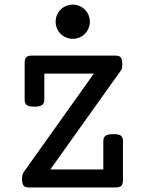

<svg xmlns="http://www.w3.org/2000/svg" viewBox="-20 -824 640 844"><path d="M353 -675.3Q343.3 -665 329.1 -659.2Q314.9 -653.3 299.8 -653.3Q284.7 -653.3 270.5 -659.2Q256.3 -665 246.6 -675.3Q236.3 -685.1 230.5 -699.2Q224.6 -713.4 224.6 -728.5Q224.6 -743.7 230.5 -757.8Q236.3 -772 246.6 -781.7Q256.3 -792 270.5 -797.9Q284.7 -803.7 299.8 -803.7Q314.9 -803.7 329.1 -797.9Q343.3 -792 353 -781.7Q363.3 -772 369.1 -757.8Q375 -743.7 375 -728.5Q375 -713.4 369.1 -699.2Q363.3 -685.1 353 -675.3ZM434.1 -79.1V-203.1Q434.1 -220.2 444.3 -227.3Q454.6 -234.4 478.5 -234.4Q501 -234.4 510.3 -228.5Q520.5 -221.7 520.5 -203.1V-32.7Q520.5 -14.6 513.4 -7.3Q506.3 0 489.3 0H107.4Q89.8 0 83 -8.8Q76.7 -18.6 76.7 -38.6Q76.7 -55.7 84.5 -67.9L392.6 -500.5H174.8V-386.2Q174.8 -369.1 164.6 -362.1Q154.3 -355 130.4 -355Q110.4 -355 100.6 -360.4Q88.4 -366.7 88.4 -386.2V-546.9Q88.4 -564.9 95.5 -572.3Q102.5 -579.6 119.6 -579.6H486.8Q504.4 -579.6 510.7 -571.8Q517.6 -563 517.6 -540.5Q517.6 -522.5 510.7 -513.2L201.2 -79.1Z"/></svg>

Font: Courier Prime Medium
Style: Regular
Weight: 500
Designer: Alan Dague-Greene
Foundry: Quote-Unquote Apps
Version: Version 1.202